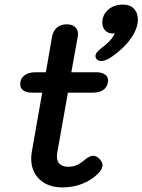

<svg xmlns="http://www.w3.org/2000/svg" viewBox="-20 -807 621 837"><path d="M229 -138Q228 -133 228 -125Q228 -103 241 -91.5Q254 -80 277 -80Q297 -80 313 -86.5Q329 -93 348 -109Q370 -128 386 -128Q400 -128 413.5 -114.5Q427 -101 427 -87Q427 -71 411 -54Q382 -23 340.5 -6.5Q299 10 253 10Q190 10 153 -24.5Q116 -59 116 -116Q116 -131 119 -147L164 -403H119Q95 -403 81.5 -413Q68 -423 68 -440Q68 -464 86 -478Q104 -492 134 -492H180L207 -648Q212 -673 228.5 -687Q245 -701 271 -701Q294 -701 307 -689.5Q320 -678 320 -659Q320 -652 319 -648L291 -492H401Q424 -492 437.5 -482.5Q451 -473 451 -457Q451 -432 433.5 -417.5Q416 -403 385 -403H276ZM396 -562Q396 -578 423 -598Q469 -632 480 -662L471 -661Q451 -661 438.5 -674.5Q426 -688 426 -708Q426 -742 451.5 -764.5Q477 -787 516 -787Q547 -787 564 -769Q581 -751 581 -722Q581 -684 552 -641.5Q523 -599 471 -562Q442 -541 421 -541Q407 -541 400 -551Q396 -557 396 -562Z"/></svg>

Font: Kodchasan SemiBold
Style: Italic
Weight: 600
Italic angle: -10°
Version: Version 1.000; ttfautohint (v1.6)